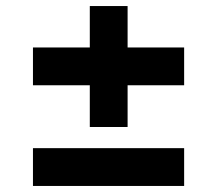

<svg xmlns="http://www.w3.org/2000/svg" viewBox="-20 -615 718 635"><path d="M277 -333H89V-458H277V-595H402V-458H589V-333H402V-195H277ZM89 -125H589V0H89Z"/></svg>

Font: Evergrow Sans 
Style: ExtraBold
Weight: 800
Foundry: 10Web
Version: Version 1.000